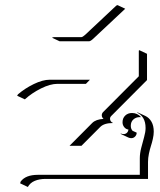

<svg xmlns="http://www.w3.org/2000/svg" viewBox="-20 -684 626 749"><path d="M182.6 -537.1 189.7 -539.1H296.9Q302.2 -539.1 312.3 -548.3L433.6 -662.1L438.5 -664.1L468.5 -649.9L343.5 -532.7Q333 -522.9 326.9 -522.9H212.6ZM46.9 -310.5 50 -315.9Q76.9 -339.1 111.8 -356.1Q146.7 -373 173.8 -373H330.8L315.2 -356.9H203.9Q176 -356.9 140 -339Q104 -321 76.9 -296.4ZM58.6 31.2 60.5 24.4Q79.8 -2 127.7 -2H525.4V-66.4Q525.4 -85.7 531 -107.4Q536.6 -129.2 542.2 -149.2Q547.9 -169.2 547.9 -184.6Q547.9 -208 538.9 -223Q530 -238 514.9 -244.4L517.1 -245.6L547.1 -231.7Q562 -224.6 570.9 -209.2Q579.8 -193.8 579.8 -170.4Q579.8 -157.7 576.3 -142.2Q572.8 -126.7 568.6 -114Q564.5 -101.3 560.9 -84.4Q557.4 -67.4 557.4 -52.2V13.9H158Q134 13.9 115.7 21.5Q97.4 29.1 88.6 45.4ZM251.2 -115.2Q263.2 -127.2 339.8 -204.3Q354 -218.5 383.8 -220.2Q377.2 -226.1 377 -234.1Q377 -241.5 382.3 -246.8L521.5 -386.5V-486.3L523.4 -488.3L553.5 -474.1V-371.6L413.8 -231.4Q409.2 -226.8 409.2 -220.7Q409.2 -216.1 411.7 -211.8Q414.3 -207.5 419.2 -205.3L420.9 -204.1Q386.5 -204.1 371.3 -189L299.8 -117.2L297.9 -115.2ZM450.7 -161.6 451.2 -163.3Q456.3 -160.9 462.2 -160.9Q469.5 -160.9 474.9 -165.8Q480.2 -170.7 481 -178.7Q471.4 -179.7 464.7 -187.9Q458 -196 458 -207Q458 -223.1 468.5 -233.2Q479 -243.2 495.1 -243.2Q515.9 -243.2 530.3 -227.1H528.8Q527.8 -227.1 525.1 -227.1Q510.5 -227.1 500.4 -218Q490.2 -209 490.2 -192.9Q490.2 -181.6 497.1 -173.8L513.2 -166.5Q513.2 -157.7 507 -151.4Q500.7 -145 492.2 -145Q486.1 -145 480.7 -147.5Z"/></svg>

Font: AgreloyOut1
Style: Medium
Weight: 400
Designer: gluk
Foundry: gluk
Version: Version 0.27